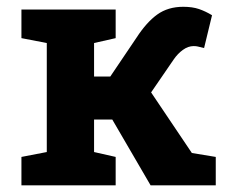

<svg xmlns="http://www.w3.org/2000/svg" viewBox="-20 -557 689 577"><path d="M44.4 0V-85.4L120.6 -100.1V-427.7L44.4 -442.4V-528.3H327.6V-442.4L262.7 -427.7V-327.1H311.5L390.6 -444.3Q420.4 -490.2 452.6 -513.4Q484.9 -536.6 530.8 -536.6Q558.1 -536.6 578.1 -529.8Q598.1 -522.9 617.2 -511.2L593.3 -412.6Q579.6 -416 574.5 -417.2Q569.3 -418.5 562 -418.5Q545.4 -418.5 529.8 -407.2Q514.2 -396 502.4 -378.9L434.1 -279.3L556.6 -97.2L628.4 -85.4V0H432.6L317.4 -197.8H262.7V-100.1L327.6 -85.4V0Z"/></svg>

Font: Roboto Slab LO
Style: Bold
Weight: 700
Designer: Google
Version: Version 2.000